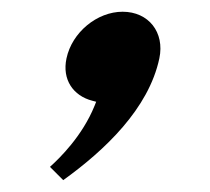

<svg xmlns="http://www.w3.org/2000/svg" viewBox="-20 -178 355 324"><path d="M186.9 -158.2C143.8 -158.2 101.5 -123.4 92.2 -79.5C84.5 -43.6 103.6 -16.3 135.8 -8L142.3 -6.3L139.5 0.7C118.9 51.5 80.8 88.8 64.3 103.6L86.7 126C156.9 75.5 230.9 5.4 248.9 -79.5C258.2 -123.4 230.8 -158.2 186.9 -158.2Z"/></svg>

Font: Hussar Nova
Style: RgIta
Weight: 700
Foundry: Cannot Into Space Fonts
Version: Version 0.99